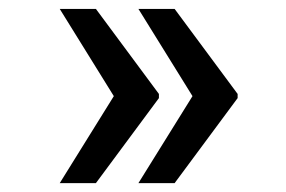

<svg xmlns="http://www.w3.org/2000/svg" viewBox="-20 -478 640 430"><path d="M371.1 -458 512.2 -267.6V-258.3L371.1 -67.9H290L411.1 -262.7L290 -458ZM194.8 -458 335.9 -267.6V-258.3L194.8 -67.9H113.8L234.9 -262.7L113.8 -458Z"/></svg>

Font: TypoPRO Roboto Mono
Style: Regular
Weight: 500
Designer: Google
Version: Version 2.000986; 2015; ttfautohint (v1.3)